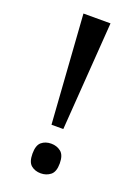

<svg xmlns="http://www.w3.org/2000/svg" viewBox="-139 -773 602 840"><g transform="rotate(20 162.0 -353.5)"><path d="M134 -209 99 -714H225L189 -209ZM162 7Q135 7 117 -8Q99 -23 99 -62Q99 -101 117 -116Q135 -131 162 -131Q188 -131 207 -116Q226 -101 226 -62Q226 -23 207 -8Q188 7 162 7Z"/></g></svg>

Font: Noto Serif Thai SemiCondensed Medium
Style: Regular
Weight: 500
Width: 4
Designer: Monotype Design Team
Foundry: Monotype Imaging Inc.
Version: Version 2.002; ttfautohint (v1.8.4.7-5d5b)